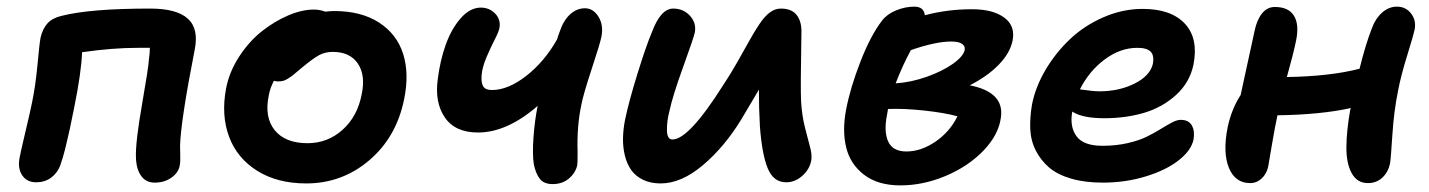

<svg xmlns="http://www.w3.org/2000/svg" viewBox="-20 -540 4301 578"><path d="M445.8 9.8Q418.9 9.8 404.5 -11Q390.1 -31.7 389.2 -66.9Q387.7 -112.3 407.5 -225.3Q427.2 -338.4 428.2 -359.9Q431.2 -381.3 431.2 -396H395Q318.4 -396 227.1 -382.8Q225.1 -323.7 203.1 -214.8Q201.7 -208.5 197 -185.3Q192.4 -162.1 190.2 -152.1Q188 -142.1 183.3 -122.1Q178.7 -102.1 175.8 -90.3Q172.9 -78.6 168.7 -64.7Q164.6 -50.8 161.1 -41Q151.9 -18.1 133.1 -4.6Q114.3 8.8 88.9 8.8Q61 8.8 46.9 -12.2Q32.7 -33.2 39.1 -65.9Q42.5 -84 56.6 -143.6Q70.8 -203.1 76.2 -230Q86.9 -281.2 92.8 -344.7Q98.6 -408.2 102.1 -426.8Q108.4 -453.6 123 -469.7Q137.7 -485.8 165 -492.2Q251 -514.2 432.1 -514.2Q512.2 -514.2 545.7 -483.6Q579.1 -453.1 565.9 -389.2Q523.9 -174.8 522 -100.1Q522 -95.7 522.5 -82Q522.9 -68.4 522.7 -58.6Q522.5 -48.8 521 -41Q516.6 -19.5 495.6 -4.9Q474.6 9.8 445.8 9.8Z M901.9 12.2Q814.9 12.2 754.2 -25.9Q693.4 -64 669.4 -128.9Q645.5 -193.8 660.6 -273.9Q670.4 -324.2 700 -369.6Q729.5 -415 767.6 -445.3Q805.7 -475.6 847.2 -493.4Q888.7 -511.2 924.8 -511.2Q942.9 -511.2 959 -504.9Q976.6 -506.8 985.8 -506.8Q1066.9 -506.8 1120.6 -472.4Q1174.3 -438 1193.4 -378.4Q1212.4 -318.8 1196.8 -242.2Q1173.8 -127.4 1091.8 -57.6Q1009.8 12.2 901.9 12.2ZM789.1 -252.9Q775.4 -187 807.1 -147.9Q838.9 -108.9 905.8 -108.9Q966.3 -108.9 1011.2 -149.2Q1056.2 -189.5 1068.8 -255.9Q1081.1 -314 1057.1 -348.9Q1033.2 -383.8 981.9 -383.8Q958.5 -383.8 940.7 -374Q922.9 -364.3 893.1 -339.8Q886.7 -335 875 -324.7Q863.3 -314.5 858.9 -311.3Q854.5 -308.1 846.4 -303Q838.4 -297.9 831.5 -296.4Q824.7 -294.9 815.9 -294.9Q810.5 -294.9 804.7 -296.9Q793.5 -276.4 789.1 -252.9Z M1418.9 -141.1Q1350.1 -141.1 1319.1 -186.5Q1288.1 -231.9 1297.9 -301.8Q1304.7 -357.4 1321.8 -405.3Q1338.9 -453.1 1366.9 -485.1Q1395 -517.1 1427.7 -517.1Q1452.6 -517.1 1470 -499.8Q1487.3 -482.4 1483.9 -458Q1482.4 -446.3 1469.7 -421.6Q1457 -397 1444.3 -367.2Q1431.6 -337.4 1429.7 -312Q1428.2 -289.6 1435.1 -279.3Q1441.9 -269 1460.9 -269Q1509.8 -269 1564.5 -311.8Q1619.1 -354.5 1656.7 -420.9Q1658.2 -425.8 1660.9 -433.6Q1663.6 -441.4 1664.6 -443.8Q1675.8 -478 1696 -496.6Q1716.3 -515.1 1740.7 -515.1Q1766.1 -515.1 1781.7 -489.7Q1797.4 -464.4 1790.5 -429.2Q1786.6 -409.2 1761.2 -332.3Q1735.8 -255.4 1730 -224.1Q1716.3 -159.7 1718.8 -82Q1718.8 -47.9 1717.8 -43Q1712.9 -20 1693.1 -2.9Q1673.3 14.2 1643.6 14.2Q1617.7 14.2 1605.2 -1.5Q1592.8 -17.1 1586.9 -45.9Q1582.5 -74.7 1585.9 -125.2Q1589.4 -175.8 1598.6 -221.2Q1506.3 -141.1 1418.9 -141.1Z M1968.8 12.2Q1938.5 12.2 1915.8 1.2Q1893.1 -9.8 1880.1 -28.3Q1867.2 -46.9 1861.1 -71.8Q1855 -96.7 1855.5 -123.8Q1856 -150.9 1861.8 -180.2Q1873.5 -235.8 1899.2 -318.6Q1924.8 -401.4 1942.4 -442.9Q1968.8 -514.2 2006.8 -514.2Q2037.1 -514.2 2056.9 -492.7Q2076.7 -471.2 2071.8 -442.9Q2068.4 -426.3 2036.6 -338.6Q2004.9 -251 1995.6 -207Q1987.3 -175.8 1987.8 -147.9Q1988.3 -120.1 2004.4 -120.1Q2053.7 -120.1 2156.7 -283.2Q2177.2 -313.5 2199.2 -352.3Q2221.2 -391.1 2235.4 -416.7Q2249.5 -442.4 2265.4 -466.3Q2281.2 -490.2 2297.1 -502.2Q2313 -514.2 2330.6 -514.2Q2363.8 -514.2 2378.9 -494.1Q2394 -474.1 2392.6 -439.9Q2389.6 -271.5 2391.6 -234.9Q2394 -192.9 2403.3 -156Q2412.6 -119.1 2418.7 -96.9Q2424.8 -74.7 2422.4 -58.1Q2418 -31.2 2395.8 -11.2Q2373.5 8.8 2346.7 8.8Q2308.6 8.8 2291.3 -33Q2273.9 -74.7 2267.6 -160.2Q2264.6 -212.9 2264.6 -270Q2241.7 -231.9 2211.4 -180.2Q2160.6 -97.2 2095.7 -42.5Q2030.8 12.2 1968.8 12.2Z M2690.4 18.1Q2622.6 18.1 2580.8 -14.2Q2539.1 -46.4 2527.1 -97.2Q2515.1 -147.9 2527.3 -210.9Q2539.6 -275.4 2570.1 -354Q2600.6 -432.6 2635.3 -478Q2650.4 -497.6 2677.7 -508.8Q2705.1 -520 2732.4 -520Q2761.2 -520 2764.2 -494.1Q2832 -512.2 2906.2 -512.2Q2968.8 -512.2 3002.9 -487.3Q3037.1 -462.4 3028.3 -418Q3021 -380.9 2987.1 -345.7Q2953.1 -310.5 2899.4 -283.2Q3003.9 -262.7 2993.2 -187Q2986.8 -134.8 2940.9 -86.9Q2895 -39.1 2827.1 -10.5Q2759.3 18.1 2690.4 18.1ZM2843.3 -415Q2796.9 -415 2722.2 -389.2Q2697.3 -343.8 2676.3 -289.1Q2722.2 -292 2769.8 -308.8Q2817.4 -325.7 2848.9 -348.1Q2880.4 -370.6 2884.3 -390.1Q2885.7 -401.9 2875.5 -408.4Q2865.2 -415 2843.3 -415ZM2650.4 -194.8Q2640.1 -144 2653.8 -114Q2667.5 -84 2708.5 -84Q2752.9 -84 2796.4 -113.8Q2839.8 -143.6 2862.3 -189.9Q2823.2 -200.7 2761.5 -207.3Q2699.7 -213.9 2653.3 -211.9Q2652.8 -209 2651.9 -203.4Q2650.9 -197.8 2650.4 -194.8Z M3299.8 9.8Q3246.1 9.8 3204.8 -2.2Q3163.6 -14.2 3138.4 -35.6Q3113.3 -57.1 3098.1 -86.9Q3083 -116.7 3081.5 -151.9Q3080.1 -187 3086.9 -226.1Q3097.2 -278.3 3127.4 -329.6Q3157.7 -380.9 3200.9 -421.9Q3244.1 -462.9 3301.8 -488Q3359.4 -513.2 3419.9 -513.2Q3505.4 -513.2 3546.9 -468.8Q3588.4 -424.3 3572.8 -345.2Q3561.5 -291.5 3520.5 -254.2Q3479.5 -216.8 3424.3 -200.4Q3369.1 -184.1 3304.7 -184.1Q3237.8 -184.1 3208 -204.1Q3199.7 -158.7 3220.7 -129.9Q3241.7 -101.1 3298.8 -101.1Q3339.4 -101.1 3374.5 -109.1Q3409.7 -117.2 3432.6 -128.7Q3455.6 -140.1 3474.1 -151.6Q3492.7 -163.1 3507.8 -171.1Q3522.9 -179.2 3534.7 -179.2Q3558.6 -179.2 3568.1 -162.1Q3577.6 -145 3572.8 -119.1Q3565.9 -86.9 3528.3 -57.4Q3490.7 -27.8 3429.4 -9Q3368.2 9.8 3299.8 9.8ZM3403.8 -396Q3352.5 -396 3305.7 -361.1Q3258.8 -326.2 3231 -271Q3270.5 -265.1 3290 -265.1Q3349.1 -265.1 3395.8 -288.6Q3442.4 -312 3450.7 -348.1Q3455.1 -372.6 3444.1 -384.3Q3433.1 -396 3403.8 -396Z M3743.7 11.2Q3698.2 11.2 3679.4 -34.9Q3660.6 -81.1 3675.8 -157.2Q3687.5 -211.9 3714.8 -253.9Q3716.3 -261.2 3756.8 -446.8Q3763.2 -479 3778.8 -499Q3794.4 -519 3817.9 -519Q3858.9 -519 3875.2 -492.9Q3891.6 -466.8 3881.8 -418Q3874 -379.4 3854 -308.1Q3983.4 -310.1 4072.8 -333Q4091.8 -409.7 4110.8 -457Q4121.1 -484.9 4141.1 -502.4Q4161.1 -520 4185.5 -520Q4211.9 -520 4227.8 -499.5Q4243.7 -479 4238.8 -452.1Q4234.9 -433.1 4216.1 -372.6Q4197.3 -312 4189 -268.1Q4176.3 -206.5 4171.6 -134Q4167 -61.5 4164.6 -47.9Q4159.2 -22 4141.6 -5.4Q4124 11.2 4097.7 11.2Q4065.4 11.2 4049.1 -18.8Q4032.7 -48.8 4033.2 -97.9Q4033.7 -147 4044.9 -210Q4045.4 -210.9 4045.9 -212.6Q4046.4 -214.4 4046.9 -214.8Q3957 -194.8 3825.7 -192.9Q3818.4 -159.7 3808.6 -102.1Q3798.8 -44.4 3797.9 -39.1Q3793.5 -17.1 3778.3 -2.9Q3763.2 11.2 3743.7 11.2Z"/></svg>

Font: Shantell Sans Normal
Style: Italic
Weight: 600
Italic angle: -11.31°
Designer: Stephen Nixon, Anya Danilova, Shantell Martin
Foundry: Arrow Type
Version: Version 1.006;[559af2be0]